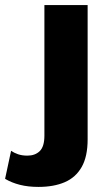

<svg xmlns="http://www.w3.org/2000/svg" viewBox="-114 -520 425 755"><path d="M230.6 -500V28.2Q230.6 95.6 207.2 136.7Q183.8 177.8 140.7 196.4Q97.6 215 37.2 215Q-3.4 215 -36 206.7Q-68.6 198.4 -94 183.2L-70.4 73Q-58.8 81.2 -42.9 86.6Q-27 92 -6.4 92Q23.8 92 42.2 74.3Q60.6 56.6 60.6 13V-500Z"/></svg>

Font: Work Sans
Style: Regular
Weight: 400
Designer: Wei Huang
Foundry: Wei Huang
Version: Version 2.006; ttfautohint (v1.8.1.43-b0c9)